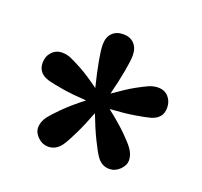

<svg xmlns="http://www.w3.org/2000/svg" viewBox="-78 -819 587 558"><g transform="rotate(20 215.5 -540.0)"><path d="M216 -487Q200 -445 185 -414.5Q170 -384 161 -371Q145 -349 121 -349Q103 -349 89 -362.5Q75 -376 75 -392Q75 -409 87 -426Q97 -439 120 -462Q143 -485 179 -513Q133 -516 103.5 -521Q74 -526 59 -530Q23 -540 23 -573Q23 -593 35.5 -606.5Q48 -620 67 -620Q80 -620 93 -615Q107 -609 131 -596Q155 -583 192 -556Q181 -600 175 -633Q169 -666 169 -682Q169 -705 181.5 -718Q194 -731 216 -731Q237 -731 249.5 -718Q262 -705 262 -682Q262 -666 256 -633Q250 -600 239 -556Q277 -583 300.5 -596Q324 -609 338 -615Q352 -620 364 -620Q384 -620 396 -606.5Q408 -593 408 -573Q408 -540 373 -530Q358 -526 328 -521Q298 -516 252 -513Q288 -485 311.5 -462Q335 -439 344 -426Q356 -409 356 -392Q356 -376 342 -362.5Q328 -349 310 -349Q286 -349 271 -371Q262 -384 247 -414.5Q232 -445 216 -487Z"/></g></svg>

Font: Wix Madefor Display SemiBold
Style: Regular
Weight: 600
Designer: Dalton Maag Ltd
Foundry: Dalton Maag Ltd
Version: Version 3.100